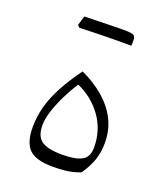

<svg xmlns="http://www.w3.org/2000/svg" viewBox="-126 -750 720 839"><g transform="rotate(20 234.5 -330.0)"><path d="M199.7 -371.1Q270.5 -339.8 314.7 -278.3Q358.9 -216.8 358.9 -136.2Q358.9 -92.3 329.8 -75.7Q300.8 -59.1 236.8 -59.1Q171.9 -59.1 142.6 -78.9Q113.3 -98.6 113.3 -151.4Q113.3 -180.2 125.5 -218.3Q137.7 -256.3 157.5 -296.4Q177.2 -336.4 199.7 -371.1ZM216.8 4.4Q246.1 4.4 269 2.2Q292 0 310.5 -4.6Q329.1 -9.3 344.7 -15.6Q371.6 -54.7 384 -90.8Q396.5 -127 396.5 -170.9Q396.5 -230.5 371.8 -279.1Q347.2 -327.6 302.7 -365.7Q258.3 -403.8 198.2 -431.6Q157.7 -376.5 130.4 -325.9Q103 -275.4 89.6 -227.1Q76.2 -178.7 76.2 -128.9Q76.2 -57.6 107.4 -26.6Q138.7 4.4 216.8 4.4ZM310.5 -609.9Q326.2 -609.9 335.9 -609.9Q345.7 -609.9 351.3 -609.9Q356.9 -609.9 359.9 -609.9Q360.4 -616.2 360.4 -624Q360.4 -631.8 360.4 -636.7Q360.4 -653.8 350.1 -658.7Q339.8 -663.6 305.2 -663.6Q272.5 -656.2 239.7 -648.2Q207 -640.1 174.6 -632.1Q142.1 -624 109.9 -615.7Q112.3 -613.3 114.5 -610.8Q116.7 -608.4 119.1 -606Q149.4 -606.9 181.4 -607.9Q213.4 -608.9 245.8 -609.4Q278.3 -609.9 310.5 -609.9ZM119.1 -606Q150.4 -615.2 181.4 -624.5Q212.4 -633.8 243.4 -643.8Q274.4 -653.8 305.2 -663.6Q296.4 -663.6 277.3 -663.3Q258.3 -663.1 232.9 -662.4Q207.5 -661.6 179 -661.1Q150.4 -660.6 123 -659.7Q119.6 -648.9 116.5 -638.2Q113.3 -627.4 109.9 -615.7Q112.3 -613.3 114.5 -610.8Q116.7 -608.4 119.1 -606Z"/></g></svg>

Font: Pinar FD VF
Style: Regular
Weight: 300
Designer: Amin Abedi
Version: Version 2.000